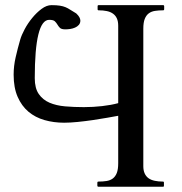

<svg xmlns="http://www.w3.org/2000/svg" viewBox="-20 -708 691 728"><path d="M269 -657.2Q277.3 -649.4 281 -642.6Q284.7 -635.7 284.7 -629.9Q284.7 -620.1 278.8 -613.5Q272.9 -606.9 264.4 -603.3Q255.9 -599.6 246.1 -598.1Q236.3 -596.7 228 -596.7Q212.9 -596.7 207.3 -602.3Q201.7 -607.9 197.8 -614.7Q193.8 -621.6 188 -627.2Q182.1 -632.8 166.5 -632.8Q139.2 -632.8 125.5 -577.4Q111.8 -522 111.8 -411.6Q111.8 -373.5 127 -351.6Q142.1 -329.6 167.7 -318.6Q193.4 -307.6 227.1 -304.7Q260.7 -301.8 297.9 -301.8Q333 -301.8 367.2 -305.7Q401.4 -309.6 428.2 -316.9V-610.4Q428.2 -627 423.1 -638.2Q418 -649.4 408.4 -656.2Q398.9 -663.1 385 -666Q371.1 -668.9 354 -668.9Q350.1 -668.9 350.1 -672.9V-684.6Q350.1 -688.5 354 -688.5H598.6Q601.1 -688.5 601.8 -687Q602.5 -685.5 602.5 -684.6V-672.9Q602.5 -671.9 601.8 -670.4Q601.1 -668.9 598.6 -668.9Q581.5 -668.9 567.6 -666.7Q553.7 -664.6 543.9 -657.2Q534.2 -649.9 528.8 -636.2Q523.4 -622.6 523.4 -599.1V-78.1Q523.4 -61.5 528.6 -50.3Q533.7 -39.1 543.2 -32.2Q552.7 -25.4 566.7 -22.5Q580.6 -19.5 597.7 -19.5Q601.6 -19.5 601.6 -15.6V-3.9Q601.6 -2.4 601.1 -1.2Q600.6 0 597.7 0H353Q350.6 0 349.9 -1.5Q349.1 -2.9 349.1 -3.9V-15.6Q349.1 -16.6 349.9 -18.1Q350.6 -19.5 353 -19.5Q370.1 -19.5 384 -21.7Q397.9 -23.9 407.7 -31.2Q417.5 -38.6 422.9 -52.2Q428.2 -65.9 428.2 -89.4V-269Q412.1 -266.1 386.5 -261.5Q360.8 -256.8 332 -252.7Q303.2 -248.5 274.4 -245.6Q245.6 -242.7 223.1 -242.7Q183.6 -242.7 148.7 -252.7Q113.8 -262.7 87.9 -284.4Q62 -306.2 46.9 -340.8Q31.7 -375.5 31.7 -424.8Q31.7 -457.5 39.3 -490.7Q46.9 -523.9 56.6 -557.6Q61.5 -574.7 73.5 -597.2Q85.4 -619.6 102.1 -639.9Q118.7 -660.2 137.7 -674.3Q156.7 -688.5 175.3 -688.5Q194.8 -688.5 207 -686.5Q219.2 -684.6 228.5 -680.7Q237.8 -676.8 246.6 -670.9Q255.4 -665 269 -657.2Z"/></svg>

Font: Cardo
Style: Bold
Weight: 700
Designer: David J. Perry
Foundry: David J. Perry
Version: Version 1.0011